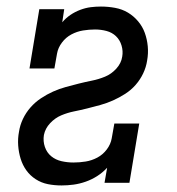

<svg xmlns="http://www.w3.org/2000/svg" viewBox="-20 -558 540 586"><path d="M168 8Q146 8 126 4Q106 0 89 -11Q72 -22 60.5 -38Q49 -54 43 -73.5Q37 -93 35.5 -114Q34 -135 38 -156Q41 -176 50 -195Q59 -214 73 -230Q87 -246 105 -258Q123 -270 142 -278.5Q161 -287 181 -292.5Q201 -298 221 -303Q241 -308 261 -312Q281 -316 300.5 -324Q320 -332 335 -348.5Q350 -365 353 -385Q356 -402 351 -419Q346 -436 334 -447.5Q322 -459 305 -463.5Q288 -468 270 -468Q252 -468 233.5 -465Q215 -462 198 -453Q181 -444 169 -428Q157 -412 154 -394L146 -349H70L100 -530H176L170 -490Q181 -503 195 -512.5Q209 -522 225 -528Q241 -534 256.5 -536Q272 -538 288 -538Q310 -538 331.5 -534Q353 -530 370.5 -519.5Q388 -509 401.5 -493Q415 -477 422 -457.5Q429 -438 431 -416.5Q433 -395 429 -373Q426 -353 417 -334Q408 -315 394 -299Q380 -283 362 -271.5Q344 -260 325 -251.5Q306 -243 286 -237.5Q266 -232 246 -227Q226 -222 206 -218Q186 -214 167 -206Q148 -198 133 -182Q118 -166 114 -146Q111 -127 117 -109.5Q123 -92 136.5 -81Q150 -70 168 -66Q186 -62 204 -62Q223 -62 241.5 -65Q260 -68 277 -77Q294 -86 306 -102Q318 -118 321 -136L329 -181H405L375 0H299L307 -46Q293 -31 276.5 -20.5Q260 -10 241.5 -3.5Q223 3 204.5 5.5Q186 8 168 8Z"/></svg>

Font: Iosevka Curly Slab Oblique
Style: Regular
Weight: 400
Italic angle: -9°
Monospace: yes
Designer: Belleve Invis
Foundry: Belleve Invis
Version: Version 11.1.0; ttfautohint (v1.8.3)